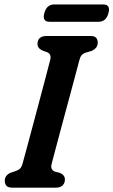

<svg xmlns="http://www.w3.org/2000/svg" viewBox="-20 -866 523 886"><path d="M218.5 -110.5Q214.5 -95.5 218.5 -87.2Q222.5 -79 232 -74.5L257 -68Q280 -57.5 279.5 -37.5Q279.5 -20.5 268.5 -10.2Q257.5 0 238 0H37.5Q17 0 9.5 -9Q2 -18 2 -32Q2 -46 10.2 -55.5Q18.5 -65 30.5 -69.5L50.5 -76Q64.5 -80.5 72.5 -88.2Q80.5 -96 85 -114Q91.5 -137.5 104 -184Q116.5 -230.5 132 -288.5Q147.5 -346.5 163.2 -405.5Q179 -464.5 192 -513.8Q205 -563 212 -591Q218 -617 196.5 -625.5L176.5 -632.5Q153 -643 153 -663Q153.5 -700 195.5 -700H396Q416.5 -700 423.8 -691.5Q431 -683 431 -669Q431 -654.5 422.5 -645Q414 -635.5 401 -630.5L377 -623.5Q364 -619.5 357 -611.8Q350 -604 346 -587.5Q338.5 -559 325.2 -509.2Q312 -459.5 296 -400.5Q280 -341.5 264.5 -283.8Q249 -226 236.8 -179.8Q224.5 -133.5 218.5 -110.5ZM184.5 -805Q195 -845.5 230.5 -845.5H456Q491.5 -845.5 480.5 -805.5Q470 -765.5 434.5 -765.5H209Q173.5 -765.5 184.5 -805Z"/></svg>

Font: Fraunces 144pt S100 SemiBold
Style: Italic
Weight: 600
Italic angle: -16°
Version: Version 1.000; ttfautohint (v1.8.3)